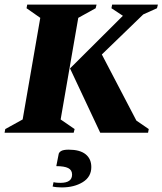

<svg xmlns="http://www.w3.org/2000/svg" viewBox="-50 -580 710 839"><path d="M-30 0 -27 -16 49 -58 126 -502 66 -544 69 -560H372L368 -544L292 -502L215 -58L276 -16L272 0ZM388 0 256 -281 487 -511 437 -544 440 -560H640L636 -544L576 -517L395 -342L546 -53L600 -16L597 0ZM220 239Q210 239 198.5 238Q187 237 180 235L184 216Q191 218 200 218.5Q209 219 214 219Q265 219 265 183Q265 163 248 154.5Q231 146 196 146L206 95Q207 86 217 80Q227 74 250 74Q299 74 324 94Q349 114 349 150Q349 193 311.5 216Q274 239 220 239Z"/></svg>

Font: Spectral SC ExtraBold
Style: Italic
Weight: 800
Italic angle: -10°
Designer: Jean-Baptiste Levee
Foundry: Production Type
Version: Version 2.001